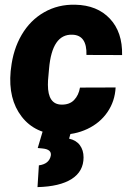

<svg xmlns="http://www.w3.org/2000/svg" viewBox="-20 -558 549 810"><path d="M238.3 -116.7Q272.9 -115.7 292.5 -136Q312 -156.2 317.4 -188.5L467.8 -189Q464.8 -130.9 433.3 -85Q401.9 -39.1 348.4 -13.9Q294.9 11.2 233.9 9.8Q128.4 7.8 71.3 -66.2Q14.2 -140.1 24.9 -257.3L26.4 -269Q35.2 -349.1 71.3 -410.9Q107.4 -472.7 166.3 -506.3Q225.1 -540 297.9 -538.1Q390.1 -536.1 443.6 -479.2Q497.1 -422.4 495.1 -325.7L344.7 -326.2Q347.2 -410.2 284.7 -411.6Q199.7 -414.6 187 -268.6L182.6 -218.8L182.1 -200.2Q182.1 -118.2 238.3 -116.7ZM280.8 -5.9 271.5 26.9Q301.8 33.7 317.1 54.7Q332.5 75.7 332.5 106Q332.5 165 282.5 197Q232.4 229 138.2 231.4L144 139.6Q187.5 133.8 194.3 98.6Q198.7 72.3 159.7 68.4L139.2 66.4L160.2 -4.4Z"/></svg>

Font: TypoPRO Roboto
Style: Italic
Weight: 900
Italic angle: -12°
Designer: Google
Version: Version 2.136; 2016